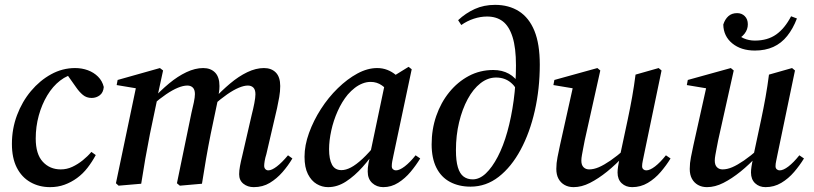

<svg xmlns="http://www.w3.org/2000/svg" viewBox="-20 -756 3348 790"><path d="M186 14Q141 14 105 -6.5Q69 -27 49 -66.5Q29 -106 29 -164Q29 -226 50 -282Q71 -338 107.5 -381.5Q144 -425 190.5 -450.5Q237 -476 289 -476Q317 -476 341.5 -467Q366 -458 383.5 -440.5Q401 -423 407 -398Q405 -375 390.5 -364Q376 -353 357 -353Q336 -353 321 -365.5Q306 -378 293 -397L247 -462H306V-453H293Q258 -448 227.5 -424.5Q197 -401 174.5 -363.5Q152 -326 139.5 -280.5Q127 -235 127 -186Q127 -122 156 -90.5Q185 -59 230 -59Q255 -59 277.5 -69.5Q300 -80 320.5 -96.5Q341 -113 356 -131L374 -118Q359 -90 340 -65.5Q321 -41 297 -23.5Q273 -6 245.5 4Q218 14 186 14Z M468 8 457 -2 541 -403 562 -389 460 -406 464 -427 638 -476 651 -466 627 -355 628 -353 597 -205Q587 -155 578 -103.5Q569 -52 561 0ZM720 8 708 -2 768 -293Q773 -313 777.5 -334.5Q782 -356 782 -369Q782 -387 773.5 -395.5Q765 -404 751 -404Q734 -404 712 -395Q690 -386 663.5 -368Q637 -350 606 -323L600 -346H606Q640 -383 675.5 -412.5Q711 -442 747 -459Q783 -476 816 -476Q847 -476 865 -457.5Q883 -439 883 -402Q883 -388 881 -376.5Q879 -365 877 -351V-348L847 -205Q837 -155 828 -103.5Q819 -52 811 0ZM1024 14Q999 14 981.5 0Q964 -14 964 -39Q964 -54 967.5 -73Q971 -92 977 -116L1016 -285Q1022 -308 1026.5 -331.5Q1031 -355 1031 -368Q1031 -387 1022.5 -395.5Q1014 -404 1000 -404Q984 -404 962.5 -395Q941 -386 915 -368Q889 -350 857 -322L851 -346H857Q892 -383 927 -412.5Q962 -442 997.5 -459Q1033 -476 1066 -476Q1097 -476 1115 -457.5Q1133 -439 1133 -402Q1133 -380 1129 -357Q1125 -334 1120 -311L1076 -122Q1071 -106 1069 -93.5Q1067 -81 1067 -74Q1067 -65 1072 -60Q1077 -55 1084 -55Q1098 -55 1119 -71Q1140 -87 1165 -117L1183 -104Q1166 -75 1142.5 -48Q1119 -21 1090 -3.5Q1061 14 1024 14Z M1330 14Q1305 14 1283 1Q1261 -12 1247 -39.5Q1233 -67 1233 -111Q1233 -158 1251.5 -209Q1270 -260 1300.5 -307.5Q1331 -355 1370 -393Q1409 -431 1450.5 -453.5Q1492 -476 1532 -476Q1554 -476 1573.5 -468.5Q1593 -461 1609.5 -447Q1626 -433 1638 -413L1587 -374Q1572 -390 1551.5 -404.5Q1531 -419 1505 -419Q1488 -419 1471.5 -412.5Q1455 -406 1440 -394.5Q1425 -383 1411 -367Q1387 -338 1369.5 -299Q1352 -260 1343 -218.5Q1334 -177 1334 -142Q1334 -101 1346 -78.5Q1358 -56 1385 -56Q1403 -56 1424 -67Q1445 -78 1471.5 -102.5Q1498 -127 1530 -167L1536 -148H1533Q1505 -106 1472 -69Q1439 -32 1403.5 -9Q1368 14 1330 14ZM1557 14Q1530 14 1511.5 -3Q1493 -20 1493 -50Q1493 -58 1493.5 -65.5Q1494 -73 1496.5 -86Q1499 -99 1504 -120L1503 -123L1566 -423L1572 -426L1661 -481L1674 -471L1599 -117Q1596 -103 1594 -92.5Q1592 -82 1592 -72Q1592 -64 1597 -59.5Q1602 -55 1609 -55Q1624 -55 1645.5 -71.5Q1667 -88 1690 -117L1709 -104Q1692 -76 1669.5 -49Q1647 -22 1618.5 -4Q1590 14 1557 14Z M1916 12Q1868 12 1831.5 -7.5Q1795 -27 1775.5 -66Q1756 -105 1756 -162Q1756 -224 1775 -279Q1794 -334 1828.5 -376.5Q1863 -419 1909 -443.5Q1955 -468 2010 -468Q2046 -468 2074 -452.5Q2102 -437 2118 -407H2131L2118 -360Q2107 -395 2082 -416Q2057 -437 2021 -437Q1987 -437 1957 -413.5Q1927 -390 1904.5 -348.5Q1882 -307 1869 -253Q1856 -199 1856 -138Q1856 -94 1864 -67.5Q1872 -41 1887.5 -29.5Q1903 -18 1925 -18Q1953 -18 1979 -42.5Q2005 -67 2028 -111Q2051 -155 2067.5 -214Q2084 -273 2093.5 -342.5Q2103 -412 2103 -487Q2103 -559 2089 -603.5Q2075 -648 2049 -668Q2023 -688 1984 -688Q1957 -688 1929.5 -679Q1902 -670 1878 -653L1865 -673Q1896 -702 1933.5 -719Q1971 -736 2017 -736Q2074 -736 2115.5 -709.5Q2157 -683 2179 -629Q2201 -575 2201 -490Q2201 -391 2180.5 -300.5Q2160 -210 2122 -139.5Q2084 -69 2032 -28.5Q1980 12 1916 12Z M2340 14Q2319 14 2303 5Q2287 -4 2278 -20.5Q2269 -37 2269 -61Q2269 -85 2274 -109.5Q2279 -134 2284 -158L2339 -405L2353 -390L2257 -406L2261 -427L2438 -476L2450 -466L2386 -179Q2383 -164 2380 -148Q2377 -132 2374.5 -118.5Q2372 -105 2372 -95Q2372 -77 2381 -68Q2390 -59 2404 -59Q2423 -59 2444 -68Q2465 -77 2492 -95.5Q2519 -114 2552 -143L2560 -117H2549Q2514 -79 2478 -50Q2442 -21 2407.5 -3.5Q2373 14 2340 14ZM2581 14Q2555 14 2538 -2Q2521 -18 2521 -46Q2521 -56 2523 -70Q2525 -84 2531 -111V-115L2563 -265Q2573 -312 2581 -357Q2589 -402 2595 -449L2690 -476L2702 -466L2630 -120Q2627 -104 2624.5 -93Q2622 -82 2622 -72Q2622 -64 2627 -59.5Q2632 -55 2639 -55Q2654 -55 2675 -71Q2696 -87 2720 -117L2739 -104Q2722 -76 2698.5 -48.5Q2675 -21 2645.5 -3.5Q2616 14 2581 14Z M2889 14Q2868 14 2852 5Q2836 -4 2827 -20.5Q2818 -37 2818 -61Q2818 -85 2823 -109.5Q2828 -134 2833 -158L2888 -405L2902 -390L2806 -406L2810 -427L2987 -476L2999 -466L2935 -179Q2932 -164 2929 -148Q2926 -132 2923.5 -118.5Q2921 -105 2921 -95Q2921 -77 2930 -68Q2939 -59 2953 -59Q2972 -59 2993 -68Q3014 -77 3041 -95.5Q3068 -114 3101 -143L3109 -117H3098Q3063 -79 3027 -50Q2991 -21 2956.5 -3.5Q2922 14 2889 14ZM3130 14Q3104 14 3087 -2Q3070 -18 3070 -46Q3070 -56 3072 -70Q3074 -84 3080 -111V-115L3112 -265Q3122 -312 3130 -357Q3138 -402 3144 -449L3239 -476L3251 -466L3179 -120Q3176 -104 3173.5 -93Q3171 -82 3171 -72Q3171 -64 3176 -59.5Q3181 -55 3188 -55Q3203 -55 3224 -71Q3245 -87 3269 -117L3288 -104Q3271 -76 3247.5 -48.5Q3224 -21 3194.5 -3.5Q3165 14 3130 14ZM3086 -548Q3029 -548 2993 -577.5Q2957 -607 2956 -655Q2963 -677 2977 -689.5Q2991 -702 3013 -702Q3032 -702 3044.5 -689.5Q3057 -677 3057 -656Q3057 -635 3044 -618Q3031 -601 3011 -593L2999 -631Q3018 -608 3039.5 -598.5Q3061 -589 3086 -589Q3138 -589 3173.5 -614Q3209 -639 3235 -689L3259 -680Q3243 -638 3219 -608Q3195 -578 3162 -563Q3129 -548 3086 -548Z"/></svg>

Font: Source Serif 4 48pt SemiBold
Style: Italic
Weight: 600
Italic angle: -12°
Designer: Frank Grießhammer
Foundry: Adobe Systems Incorporated
Version: Version 4.004;hotconv 1.0.116;makeotfexe 2.5.65601